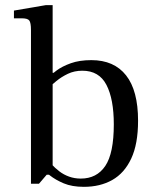

<svg xmlns="http://www.w3.org/2000/svg" viewBox="-20 -712 603 744"><path d="M305 12Q259 12 227 -1.5Q195 -15 173 -32.5Q151 -50 134 -63L155 -108Q165 -92 179 -76.5Q193 -61 210 -48Q227 -35 248 -27.5Q269 -20 293 -20Q355 -20 388 -69Q421 -118 421 -230Q421 -328 392.5 -383Q364 -438 299 -438Q268 -438 243 -426Q218 -414 198.5 -398Q179 -382 163 -368L166 -411Q178 -423 199.5 -439Q221 -455 254.5 -467Q288 -479 334 -479Q422 -479 468.5 -420Q515 -361 515 -244Q515 -154 488.5 -97.5Q462 -41 415 -14.5Q368 12 305 12ZM100 0V-595Q100 -624 93.5 -632.5Q87 -641 65 -641H34V-671L157 -692H184V-35H161L131 0ZM182 -417V-430H191V-417Z"/></svg>

Font: Frank Ruhl Libre
Style: Regular
Weight: 400
Designer: Yanek Iontef
Foundry: Fontef
Version: Version 6.004